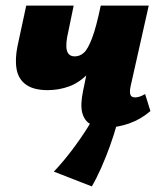

<svg xmlns="http://www.w3.org/2000/svg" viewBox="-20 -447 579 688"><path d="M151 -124Q101 -124 73.5 -143.5Q46 -163 39.5 -199Q33 -235 43 -283L74 -427H244L225 -335Q214 -289 219.5 -267Q225 -245 248 -245Q266 -245 280.5 -258Q295 -271 310 -310.5Q325 -350 341 -427H405Q384 -337 357 -278Q330 -219 297.5 -185Q265 -151 228 -137.5Q191 -124 151 -124ZM361 10Q328 10 305.5 -1.5Q283 -13 275 -42Q267 -71 278 -123L341 -427H513L448 -138Q444 -119 447 -108.5Q450 -98 464 -98Q471 -98 479.5 -100.5Q488 -103 500 -110L519 -49Q484 -19 442.5 -4.5Q401 10 361 10ZM309 221 173 168Q207 132 239 89.5Q271 47 295.5 7.5Q320 -32 333 -60L409 -51Q407 -31 397.5 3Q388 37 374 76Q360 115 343 153.5Q326 192 309 221Z"/></svg>

Font: Ysabeau Office Black
Style: Italic
Weight: 900
Italic angle: -12°
Designer: Christian Thalmann (Catharsis Fonts)
Version: Version 2.001;gftools[0.9.30]; featfreeze: tnum,lnum,ss02